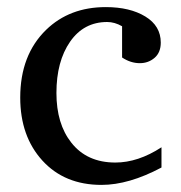

<svg xmlns="http://www.w3.org/2000/svg" viewBox="-20 -513 510 541"><path d="M435 -41Q343 8 266 8Q162 8 99.5 -60.5Q37 -129 37 -238Q37 -358 110 -429Q176 -493 278 -493Q346 -493 389.5 -466.5Q433 -440 433 -393Q433 -365 415.5 -350Q398 -335 374 -335Q348 -335 324 -351V-439Q303 -451 282 -451Q216 -451 177.5 -395.5Q139 -340 139 -251Q139 -164 181 -111Q225 -55 305 -55Q369 -55 435 -98Z"/></svg>

Font: Apparatus SIL
Style: Regular
Weight: 400
Version: Version 1.0